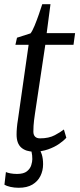

<svg xmlns="http://www.w3.org/2000/svg" viewBox="-20 -708 378 909"><path d="M145.5 -169.5Q143 -151.5 141.2 -138Q139.5 -124.5 138.8 -112.2Q138 -100 138 -84.5Q138 -69.5 146 -61.2Q154 -53 169.5 -53Q211.5 -53 239.5 -68Q267.5 -83 282.5 -95L294 -56Q282.5 -42.5 260.2 -27Q238 -11.5 207.5 -0.8Q177 10 140.5 10Q103 10 80.8 -9.2Q58.5 -28.5 58.5 -71Q58.5 -78 58.8 -86Q59 -94 60 -103.2Q61 -112.5 62 -122.2Q63 -132 65 -142L115.5 -496H53L60.5 -529.5L124.5 -550Q133.5 -561.5 143.8 -586.5Q154 -611.5 163.8 -639.5Q173.5 -667.5 180 -688H219L201 -551H335.5L328 -496H194.5ZM68.5 181Q48 181 29.2 176.8Q10.5 172.5 1 166.5L8 106.5Q15 110 29.5 112.8Q44 115.5 60.5 115.5Q92 115.5 107.5 103Q123 90.5 128 73.8Q133 57 133 45.5Q133 26.5 129.8 13.2Q126.5 0 121.5 -10.5L141 -12.5L162 -10.5Q171.5 3 177.8 23Q184 43 184 69.5Q184 99.5 171.5 125Q159 150.5 133.5 165.8Q108 181 68.5 181Z"/></svg>

Font: Merriweather 28pt Light
Style: Italic
Weight: 300
Italic angle: -7.8°
Version: Version 2.101